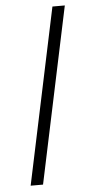

<svg xmlns="http://www.w3.org/2000/svg" viewBox="-52 -741 344 772"><g transform="rotate(-5 120.0 -355.0)"><path d="M40 0H90L240 -710H190Z"/></g></svg>

Font: Geist ExtraLight
Style: Italic
Weight: 200
Italic angle: -12°
Designer: Basement.studio, Andrés Briganti, Mateo Zaragoza
Foundry: Basement.studio, Vercel, Andrés Briganti, Guido Ferreyra, Mateo Zaragoza
Version: Version 1.500